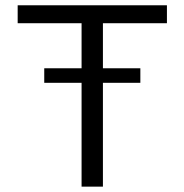

<svg xmlns="http://www.w3.org/2000/svg" viewBox="-20 -696 687 716"><path d="M363.8 -609.4H602.5V-676.3H45.9V-609.4H284.2V-441.4H145V-387.2H284.2V0H363.8V-387.2H503.4V-441.4H363.8Z"/></svg>

Font: Estedad Regular
Style: Regular
Weight: 400
Designer: Amin Abedi
Version: Version 7.3